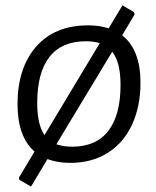

<svg xmlns="http://www.w3.org/2000/svg" viewBox="-20 -597 580 712"><path d="M501 -290Q501 -203 470 -135.5Q439 -68 380 -30.5Q321 7 240 7Q195 7 156 -7L95 95L52 70L50 62L108 -35Q45 -90 45 -211Q45 -345 114 -424Q183 -503 307 -503Q348 -503 383 -492L434 -577L477 -552L479 -543L433 -466Q501 -413 501 -290ZM145 -96 350 -437Q329 -444 298 -444Q209 -444 163.5 -386Q118 -328 118 -215Q118 -135 145 -96ZM427 -282Q427 -367 396 -405L189 -62Q215 -53 247 -53Q337 -53 382 -112Q427 -171 427 -282Z"/></svg>

Font: Alegreya Sans SC
Style: Italic
Weight: 400
Italic angle: -7°
Designer: Juan Pablo del Peral
Foundry: Huerta Tipografica
Version: Version 2.008; ttfautohint (v1.6)